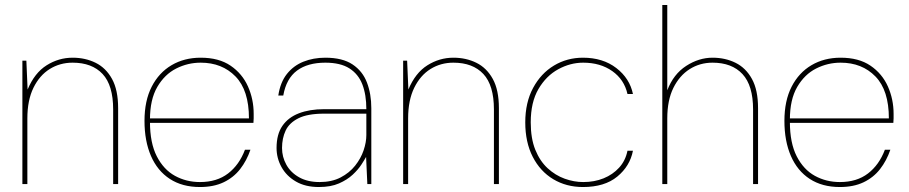

<svg xmlns="http://www.w3.org/2000/svg" viewBox="-20 -740 3655 772"><path d="M70 0V-496H86L91 -380Q119 -447 167.5 -477.5Q216 -508 272 -508Q323 -508 364.5 -487.5Q406 -467 430.5 -422.5Q455 -378 455 -305V0H435V-300Q435 -397 392.5 -442.5Q350 -488 272 -488Q221 -488 180 -462.5Q139 -437 114.5 -387Q90 -337 90 -264V0Z M784 12Q713 12 663 -20.5Q613 -53 587 -113Q561 -173 561 -254Q561 -335 590 -391.5Q619 -448 670 -478Q721 -508 787 -508Q860 -508 907 -476Q954 -444 977 -392.5Q1000 -341 1000 -282Q1000 -272 1000 -264.5Q1000 -257 999 -246H572V-264H981Q981 -377 927 -432.5Q873 -488 787 -488Q735 -488 688.5 -464.5Q642 -441 612.5 -390.5Q583 -340 583 -259V-250Q583 -165 610.5 -111.5Q638 -58 683.5 -33Q729 -8 784 -8Q852 -8 897 -42.5Q942 -77 965 -138H987Q972 -94 945.5 -60Q919 -26 879 -7Q839 12 784 12Z M1262 12Q1208 12 1170 -10Q1132 -32 1112 -68Q1092 -104 1092 -145Q1092 -200 1115.5 -234Q1139 -268 1182 -284.5Q1225 -301 1283 -301H1453Q1453 -359 1437 -400.5Q1421 -442 1385 -465Q1349 -488 1288 -488Q1217 -488 1174 -456Q1131 -424 1119 -356H1099Q1107 -409 1133.5 -442.5Q1160 -476 1200 -492Q1240 -508 1288 -508Q1357 -508 1397.5 -481Q1438 -454 1455.5 -408Q1473 -362 1473 -305V0H1457L1452 -109Q1446 -98 1433 -78Q1420 -58 1398 -37.5Q1376 -17 1343 -2.5Q1310 12 1262 12ZM1265 -8Q1314 -8 1349.5 -26.5Q1385 -45 1408 -74Q1431 -103 1442 -135.5Q1453 -168 1453 -197V-283H1283Q1217 -283 1180 -264.5Q1143 -246 1128.5 -215Q1114 -184 1114 -145Q1114 -109 1131.5 -77.5Q1149 -46 1183 -27Q1217 -8 1265 -8Z M1601 0V-496H1617L1622 -380Q1650 -447 1698.5 -477.5Q1747 -508 1803 -508Q1854 -508 1895.5 -487.5Q1937 -467 1961.5 -422.5Q1986 -378 1986 -305V0H1966V-300Q1966 -397 1923.5 -442.5Q1881 -488 1803 -488Q1752 -488 1711 -462.5Q1670 -437 1645.5 -387Q1621 -337 1621 -264V0Z M2324 12Q2257 12 2204.5 -19.5Q2152 -51 2122 -109.5Q2092 -168 2092 -248Q2092 -328 2123.5 -386.5Q2155 -445 2207.5 -476.5Q2260 -508 2324 -508Q2404 -508 2458 -466.5Q2512 -425 2525 -362H2503Q2490 -420 2442 -454Q2394 -488 2325 -488Q2273 -488 2224.5 -461.5Q2176 -435 2145 -382Q2114 -329 2114 -248Q2114 -183 2132.5 -137.5Q2151 -92 2182 -63.5Q2213 -35 2250.5 -21.5Q2288 -8 2325 -8Q2370 -8 2407 -23Q2444 -38 2469.5 -66Q2495 -94 2503 -134H2525Q2513 -72 2462 -30Q2411 12 2324 12Z M2643 0V-720H2663V-377Q2688 -442 2739 -475Q2790 -508 2845 -508Q2896 -508 2937.5 -487.5Q2979 -467 3003.5 -422.5Q3028 -378 3028 -305V0H3008V-300Q3008 -396 2965.5 -442Q2923 -488 2845 -488Q2794 -488 2753 -462Q2712 -436 2687.5 -386.5Q2663 -337 2663 -264V0Z M3357 12Q3286 12 3236 -20.5Q3186 -53 3160 -113Q3134 -173 3134 -254Q3134 -335 3163 -391.5Q3192 -448 3243 -478Q3294 -508 3360 -508Q3433 -508 3480 -476Q3527 -444 3550 -392.5Q3573 -341 3573 -282Q3573 -272 3573 -264.5Q3573 -257 3572 -246H3145V-264H3554Q3554 -377 3500 -432.5Q3446 -488 3360 -488Q3308 -488 3261.5 -464.5Q3215 -441 3185.5 -390.5Q3156 -340 3156 -259V-250Q3156 -165 3183.5 -111.5Q3211 -58 3256.5 -33Q3302 -8 3357 -8Q3425 -8 3470 -42.5Q3515 -77 3538 -138H3560Q3545 -94 3518.5 -60Q3492 -26 3452 -7Q3412 12 3357 12Z"/></svg>

Font: DM Sans 24pt Thin
Style: Regular
Weight: 250
Designer: Colophon Foundry, Jonny Pinhorn
Foundry: Colophon Foundry
Version: Version 4.004;gftools[0.9.30]